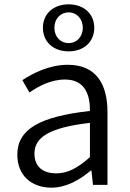

<svg xmlns="http://www.w3.org/2000/svg" viewBox="-20 -853 599 886"><path d="M217 13C285 13 347 -22 399 -66H402L409 0H476V-335C476 -465 424 -554 293 -554C206 -554 130 -514 83 -483L116 -426C157 -455 215 -486 280 -486C373 -486 396 -414 395 -341C163 -315 60 -257 60 -139C60 -41 128 13 217 13ZM239 -53C184 -53 139 -79 139 -144C139 -218 204 -264 395 -286V-128C340 -79 294 -53 239 -53ZM297 -616C368 -616 415 -661 415 -725C415 -788 368 -833 297 -833C225 -833 178 -788 178 -725C178 -661 225 -616 297 -616ZM297 -654C260 -654 231 -682 231 -725C231 -767 260 -796 297 -796C333 -796 362 -767 362 -725C362 -682 333 -654 297 -654Z"/></svg>

Font: Source Han Sans JP Normal
Style: Regular
Weight: 350
Designer: Ryoko NISHIZUKA 西塚涼子 (kana, bopomofo & ideographs); Paul D. Hunt (Latin, Greek & Cyrillic); Sandoll Communications 산돌커뮤니
Foundry: Adobe
Version: Version 2.002;hotconv 1.0.116;makeotfexe 2.5.65601